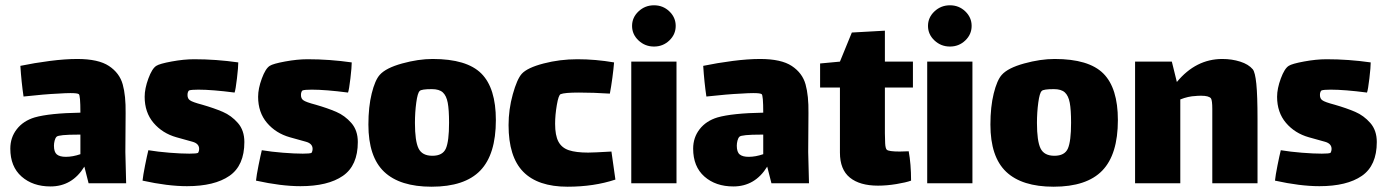

<svg xmlns="http://www.w3.org/2000/svg" viewBox="-20 -693 5242 726"><path d="M315 0 299 -63Q253 12 171 12Q104 12 61.5 -25.5Q19 -63 19 -131Q19 -173 43.5 -204.5Q68 -236 111 -249Q167 -265 284 -267Q284 -333 278 -337Q273 -341 246 -341Q229 -341 199 -339Q151 -337 69 -328Q61 -382 57 -444Q110 -455 168 -462.5Q226 -470 272 -470Q352 -470 392 -443.5Q432 -417 444 -374Q456 -331 455 -265L454 -118L457 0ZM284 -110V-184H276Q202 -184 194 -176Q189 -171 186.5 -161Q184 -151 184 -142Q184 -118 195 -109Q206 -100 229 -100Q255 -100 284 -110Z M687 11Q614 11 519 -10Q521 -30 528.5 -67.5Q536 -105 541 -125Q577 -119 621 -115.5Q665 -112 696 -112Q723 -112 729 -115Q730 -116 731.5 -120.5Q733 -125 733 -130Q733 -150 708 -157Q700 -159 647 -174Q594 -189 560.5 -228.5Q527 -268 527 -327Q527 -358 541 -396Q555 -434 571 -444Q583 -452 629 -460.5Q675 -469 714 -469Q797 -469 881 -457Q881 -439 876 -396.5Q871 -354 867 -343Q782 -354 730 -354Q703 -354 695 -351Q693 -350 691 -345.5Q689 -341 689 -334Q689 -320 698 -314Q707 -307 745 -297Q790 -284 822.5 -270Q855 -256 879.5 -228Q904 -200 904 -156Q904 -67 847.5 -28Q791 11 687 11Z M1116 11Q1043 11 948 -10Q950 -30 957.5 -67.5Q965 -105 970 -125Q1006 -119 1050 -115.5Q1094 -112 1125 -112Q1152 -112 1158 -115Q1159 -116 1160.5 -120.5Q1162 -125 1162 -130Q1162 -150 1137 -157Q1129 -159 1076 -174Q1023 -189 989.5 -228.5Q956 -268 956 -327Q956 -358 970 -396Q984 -434 1000 -444Q1012 -452 1058 -460.5Q1104 -469 1143 -469Q1226 -469 1310 -457Q1310 -439 1305 -396.5Q1300 -354 1296 -343Q1211 -354 1159 -354Q1132 -354 1124 -351Q1122 -350 1120 -345.5Q1118 -341 1118 -334Q1118 -320 1127 -314Q1136 -307 1174 -297Q1219 -284 1251.5 -270Q1284 -256 1308.5 -228Q1333 -200 1333 -156Q1333 -67 1276.5 -28Q1220 11 1116 11Z M1373 -222Q1373 -289 1385.5 -339.5Q1398 -390 1416 -410Q1439 -436 1500.5 -453Q1562 -470 1616 -470Q1745 -470 1800 -415Q1855 -360 1855 -239Q1855 -109 1796 -48Q1737 13 1612 13Q1492 13 1432.5 -43.5Q1373 -100 1373 -222ZM1678 -229Q1678 -278 1673 -304.5Q1668 -331 1654.5 -343.5Q1641 -356 1613 -356Q1573 -356 1567 -349Q1559 -342 1554 -305Q1549 -268 1549 -228Q1549 -160 1562.5 -132Q1576 -104 1615 -104Q1654 -104 1666 -131.5Q1678 -159 1678 -229Z M2307 -14Q2226 13 2126 13Q2014 13 1958.5 -43.5Q1903 -100 1903 -220Q1903 -279 1919 -336.5Q1935 -394 1953 -414Q1974 -437 2035.5 -453Q2097 -469 2163 -469Q2232 -469 2302 -457Q2300 -432 2295.5 -398.5Q2291 -365 2286 -339Q2224 -343 2169 -343Q2115 -343 2100 -337Q2092 -334 2085.5 -296Q2079 -258 2079 -225Q2079 -181 2091.5 -157.5Q2104 -134 2131 -125Q2158 -116 2204 -116Q2224 -116 2292 -120Z M2370 -595Q2370 -627 2394.5 -650Q2419 -673 2453 -673Q2487 -673 2511 -650Q2535 -627 2535 -595Q2535 -563 2511 -540Q2487 -517 2453 -517Q2419 -517 2394.5 -540Q2370 -563 2370 -595ZM2367 -460H2538V0H2367Z M2897 0 2881 -63Q2835 12 2753 12Q2686 12 2643.5 -25.5Q2601 -63 2601 -131Q2601 -173 2625.5 -204.5Q2650 -236 2693 -249Q2749 -265 2866 -267Q2866 -333 2860 -337Q2855 -341 2828 -341Q2811 -341 2781 -339Q2733 -337 2651 -328Q2643 -382 2639 -444Q2692 -455 2750 -462.5Q2808 -470 2854 -470Q2934 -470 2974 -443.5Q3014 -417 3026 -374Q3038 -331 3037 -265L3036 -118L3039 0ZM2866 -110V-184H2858Q2784 -184 2776 -176Q2771 -171 2768.5 -161Q2766 -151 2766 -142Q2766 -118 2777 -109Q2788 -100 2811 -100Q2837 -100 2866 -110Z M3326 -189Q3326 -171 3327 -151.5Q3328 -132 3333 -127Q3340 -120 3382 -120L3416 -121Q3425 -73 3425 -10Q3406 -3 3369.5 3Q3333 9 3300 9Q3231 9 3193.5 -21.5Q3156 -52 3156 -116V-362H3081V-453L3156 -460L3201 -570L3326 -577V-460H3432V-362H3326Z M3489 -595Q3489 -627 3513.5 -650Q3538 -673 3572 -673Q3606 -673 3630 -650Q3654 -627 3654 -595Q3654 -563 3630 -540Q3606 -517 3572 -517Q3538 -517 3513.5 -540Q3489 -563 3489 -595ZM3486 -460H3657V0H3486Z M3725 -222Q3725 -289 3737.5 -339.5Q3750 -390 3768 -410Q3791 -436 3852.5 -453Q3914 -470 3968 -470Q4097 -470 4152 -415Q4207 -360 4207 -239Q4207 -109 4148 -48Q4089 13 3964 13Q3844 13 3784.5 -43.5Q3725 -100 3725 -222ZM4030 -229Q4030 -278 4025 -304.5Q4020 -331 4006.5 -343.5Q3993 -356 3965 -356Q3925 -356 3919 -349Q3911 -342 3906 -305Q3901 -268 3901 -228Q3901 -160 3914.5 -132Q3928 -104 3967 -104Q4006 -104 4018 -131.5Q4030 -159 4030 -229Z M4735 -242V0H4564V-240V-281Q4564 -313 4559 -321Q4551 -331 4522 -331Q4508 -331 4501 -330Q4473 -329 4443 -317V0H4272V-460H4411L4430 -383Q4502 -470 4602 -470Q4638 -470 4669.5 -460Q4701 -450 4717 -431Q4726 -420 4730.5 -376Q4735 -332 4735 -242Z M4969 11Q4896 11 4801 -10Q4803 -30 4810.5 -67.5Q4818 -105 4823 -125Q4859 -119 4903 -115.5Q4947 -112 4978 -112Q5005 -112 5011 -115Q5012 -116 5013.5 -120.5Q5015 -125 5015 -130Q5015 -150 4990 -157Q4982 -159 4929 -174Q4876 -189 4842.5 -228.5Q4809 -268 4809 -327Q4809 -358 4823 -396Q4837 -434 4853 -444Q4865 -452 4911 -460.5Q4957 -469 4996 -469Q5079 -469 5163 -457Q5163 -439 5158 -396.5Q5153 -354 5149 -343Q5064 -354 5012 -354Q4985 -354 4977 -351Q4975 -350 4973 -345.5Q4971 -341 4971 -334Q4971 -320 4980 -314Q4989 -307 5027 -297Q5072 -284 5104.5 -270Q5137 -256 5161.5 -228Q5186 -200 5186 -156Q5186 -67 5129.5 -28Q5073 11 4969 11Z"/></svg>

Font: Lalezar
Style: Regular
Weight: 400
Designer: Borna Izadpanah
Foundry: Borna Izadpanah
Version: Version 1.004